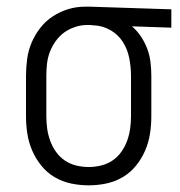

<svg xmlns="http://www.w3.org/2000/svg" viewBox="-20 -548 540 576"><path d="M246 8Q219 8 193 2.5Q167 -3 144 -16.5Q121 -30 104 -51Q87 -72 76.5 -96.5Q66 -121 62 -147Q58 -173 58 -200V-320Q58 -346 61.5 -371.5Q65 -397 75 -420.5Q85 -444 101 -464.5Q117 -485 138.5 -499Q160 -513 184.5 -520.5Q209 -528 235 -528H250L494 -520V-465L376 -469Q392 -455 403.5 -437.5Q415 -420 422 -401Q429 -382 431.5 -361.5Q434 -341 434 -320V-200Q434 -173 430 -147Q426 -121 415.5 -96.5Q405 -72 388 -51Q371 -30 348 -16.5Q325 -3 299 2.5Q273 8 246 8ZM246 -47Q265 -47 283.5 -51.5Q302 -56 317.5 -66.5Q333 -77 344 -92.5Q355 -108 361.5 -126Q368 -144 370.5 -162.5Q373 -181 373 -200V-320Q373 -346 368 -372.5Q363 -399 349 -421.5Q335 -444 311.5 -457.5Q288 -471 261 -472L250 -473H241Q223 -473 205 -467Q187 -461 172.5 -450.5Q158 -440 147 -424.5Q136 -409 129.5 -392Q123 -375 121 -356.5Q119 -338 119 -320V-200Q119 -181 121.5 -162.5Q124 -144 130.5 -126Q137 -108 148 -92.5Q159 -77 174.5 -66.5Q190 -56 208.5 -51.5Q227 -47 246 -47Z"/></svg>

Font: Iosevka Fixed Light
Style: Regular
Weight: 300
Monospace: yes
Designer: Belleve Invis
Foundry: Belleve Invis
Version: Version 32.3.0